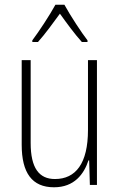

<svg xmlns="http://www.w3.org/2000/svg" viewBox="-20 -784 507 814"><path d="M253 -764H215C191 -720 145 -650 117 -613V-606H141C170 -638 207 -689 234 -726C262 -687 297 -639 327 -606H351V-613C328 -642 278 -718 253 -764ZM391 -529H353V-233C353 -91 301 -25 213 -25C146 -25 110 -71 110 -178V-529H72V-170C72 -51 116 10 209 10C295 10 336 -46 355 -104H358L361 0H391Z"/></svg>

Font: Noto Sans Arabic UI Cn XLt
Style: Regular
Weight: 200
Width: 3
Designer: Monotype Design Team, Nadine Chahine and Nizar Qandah
Foundry: Monotype Imaging Inc.
Version: Version 2.010